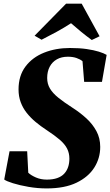

<svg xmlns="http://www.w3.org/2000/svg" viewBox="-20 -1015 601 1046"><path d="M234.5 11.5Q184.5 11.5 135.5 3Q86.5 -5.5 50.5 -16.8Q14.5 -28 3 -37L32 -191H128L134 -74Q148.5 -60 175.5 -48.2Q202.5 -36.5 235 -36.5Q268 -36.5 291.5 -44.8Q315 -53 329.5 -68.5Q344 -84 351 -104.8Q358 -125.5 358 -151Q358 -181 345.5 -205.5Q333 -230 305.5 -253.8Q278 -277.5 233 -307Q201.5 -327.5 174 -350.5Q146.5 -373.5 125.5 -400Q104.5 -426.5 92.8 -458.2Q81 -490 81 -527.5Q81 -602.5 119 -652.8Q157 -703 220.5 -728.2Q284 -753.5 361 -753.5Q413 -753.5 452.2 -747.8Q491.5 -742 518.8 -733.5Q546 -725 561 -716L535.5 -569H438.5L429.5 -681.5Q417 -692 396.8 -699Q376.5 -706 350 -706Q315 -706 289.8 -691.8Q264.5 -677.5 250.8 -651.5Q237 -625.5 237 -590Q237 -558.5 252 -533Q267 -507.5 298 -482.5Q329 -457.5 376.5 -427Q417 -401 450.8 -370Q484.5 -339 505.2 -300.8Q526 -262.5 526 -214.5Q526 -153 493.5 -101.8Q461 -50.5 396.5 -19.5Q332 11.5 234.5 11.5ZM168.5 -820.5 340 -995H425L522.5 -817.5L480 -797Q450 -819 421.5 -842.2Q393 -865.5 367 -888.5Q329.5 -864 287.8 -841.2Q246 -818.5 206.5 -798.5Z"/></svg>

Font: Merriweather 72pt Black
Style: Italic
Weight: 900
Italic angle: -7.8°
Version: Version 2.101